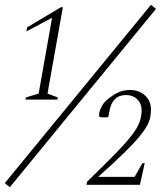

<svg xmlns="http://www.w3.org/2000/svg" viewBox="-24 -770 694 800"><path d="M82 -355 84 -364 137 -380 193 -696 86 -639 89 -656 230 -740H238L174 -380L217 -364L215 -355ZM-4 -7 605 -750 626 -733 17 10ZM336 0 339 -13Q410 -82 455 -128Q500 -174 524 -205Q548 -236 557 -260.5Q566 -285 566 -310Q566 -338 548 -356Q530 -374 501 -374Q444 -374 432 -307L428 -285L424 -281H405Q397 -281 392 -282.5Q387 -284 390 -301Q393 -315 401.5 -330Q410 -345 428 -359Q448 -375 469 -385Q490 -395 518 -395Q556 -395 580.5 -372Q605 -349 605 -315Q605 -299 602.5 -283.5Q600 -268 589.5 -248Q579 -228 556 -200Q533 -172 491.5 -131.5Q450 -91 385 -33H537L569 -90H579L559 0Z"/></svg>

Font: Spectral ExtraLight
Style: Italic
Weight: 275
Italic angle: -10°
Designer: Jean-Baptiste Levee
Foundry: Production Type
Version: Version 2.001